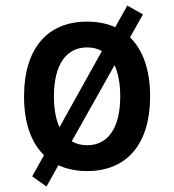

<svg xmlns="http://www.w3.org/2000/svg" viewBox="-20 -605 626 690"><path d="M147 65.4 189.9 -11.2C219.7 2.4 253.9 9.8 293 9.8C436.5 9.8 519.5 -87.9 519.5 -258.8C519.5 -353 494.1 -425.3 447.3 -470.7L493.7 -553.2L437.5 -585L394 -507.3C364.7 -520.5 331.1 -527.3 293 -527.3C149.4 -527.3 66.4 -429.7 66.4 -258.8C66.4 -164.6 91.3 -92.8 138.2 -47.4L95.7 28.8ZM293 -83C272 -83 253.9 -87.9 237.8 -97.2L391.6 -370.6C404.8 -342.3 412.1 -304.7 412.1 -258.8C412.1 -146.5 369.1 -83 293 -83ZM193.8 -147.9C180.7 -176.3 173.8 -213.4 173.8 -258.8C173.8 -371.1 216.8 -434.6 293 -434.6C313 -434.6 331.1 -430.2 346.2 -421.4Z"/></svg>

Font: Cascadia Code PL
Style: Regular
Weight: 400
Monospace: yes
Designer: Aaron Bell
Foundry: Saja Typeworks
Version: Version 2404.023